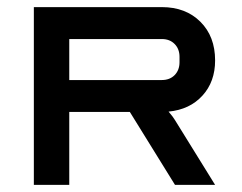

<svg xmlns="http://www.w3.org/2000/svg" viewBox="-20 -520 680 540"><path d="M174.8 0H75.2V-500H435.1Q502.4 -500 543.7 -458.7Q585 -417.5 585 -350.1Q585 -290 549.3 -251Q513.7 -211.9 454.1 -206.1Q466.8 -191.4 472.2 -182.1L585 0H472.2L345.2 -205.1H174.8ZM174.8 -410.2V-294.9H435.1Q457.5 -294.9 471.2 -308.8Q484.9 -322.8 484.9 -345.2V-359.9Q484.9 -382.3 471.2 -396.2Q457.5 -410.2 435.1 -410.2Z"/></svg>

Font: Optician Sans
Style: Regular
Weight: 400
Designer: Fábio Duarte Martins, Simen Schikulski
Version: Version 1.002